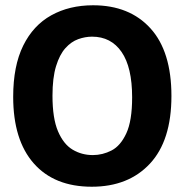

<svg xmlns="http://www.w3.org/2000/svg" viewBox="-20 -694 700 728"><path d="M328 14Q186 14 108 -74.5Q30 -163 30 -327Q30 -444 68 -521Q106 -598 174.5 -636Q243 -674 333 -674Q471 -674 550.5 -586.5Q630 -499 630 -330Q630 -161 548.5 -73.5Q467 14 328 14ZM332 -106Q369 -106 403 -123.5Q437 -141 459 -188.5Q481 -236 481 -325Q481 -439 441 -497Q401 -555 329 -555Q303 -555 276.5 -545.5Q250 -536 228 -511.5Q206 -487 192.5 -443Q179 -399 179 -331Q179 -245 200 -196Q221 -147 255.5 -126.5Q290 -106 332 -106Z"/></svg>

Font: Bricolage Grotesque 48pt Bricolage Grotesque 48pt Regular
Style: Bold
Weight: 700
Designer: Mathieu Triay
Foundry: Atelier Triay
Version: Version 1.000; ttfautohint (v1.8.4.7-5d5b);gftools[0.9.32]